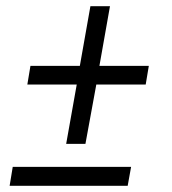

<svg xmlns="http://www.w3.org/2000/svg" viewBox="-20 -616 553 618"><path d="M193 -153 227 -344H68L78 -404H237L271 -596H334L300 -404H459L449 -344H290L255 -153ZM11 -18 21 -79H402L391 -18Z"/></svg>

Font: Archivo Condensed Light
Style: Italic
Weight: 300
Width: 3
Italic angle: -10°
Designer: Hector Gatti
Foundry: Omnibus-Type
Version: Version 2.001